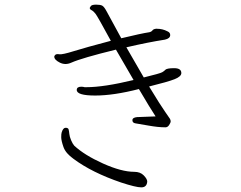

<svg xmlns="http://www.w3.org/2000/svg" viewBox="-20 -773 1040 828"><path d="M762 -458Q762 -443 733 -431.5Q704 -420 623 -400Q674 -316 692 -291Q710 -266 713 -260.5Q716 -255 716 -249.5Q716 -244 709.5 -234Q703 -224 694 -224H691Q662 -224 620 -231.5Q578 -239 564.5 -241Q551 -243 551 -254.5Q551 -266 571 -268L651 -271Q629 -304 579 -389Q470 -361 390.5 -361Q311 -361 311 -385Q311 -399 330 -399Q339 -399 345 -397H353Q428 -397 556 -428L480 -559Q333 -523 288 -503Q262 -491 238 -503Q214 -515 214 -529Q214 -532 218.5 -536.5Q223 -541 236 -539Q249 -537 298.5 -552.5Q348 -568 458 -597Q401 -702 392 -713.5Q383 -725 375 -729Q367 -733 367 -739Q367 -740 371.5 -746.5Q376 -753 394.5 -753Q413 -753 421 -748.5Q429 -744 439 -725.5Q449 -707 466.5 -675Q484 -643 503 -608Q590 -629 624 -634Q633 -636 637.5 -642Q642 -648 653 -649H656Q681 -649 702 -638Q714 -633 714 -622Q714 -607 691 -602Q620 -591 525 -569L600 -439Q670 -456 679.5 -461.5Q689 -467 693 -472Q700 -479 731 -479Q762 -479 762 -458ZM615 10Q613 35 589.5 35Q566 35 502 14Q376 -29 297 -88Q263 -112 253.5 -139.5Q244 -167 244 -181.5Q244 -196 246 -202Q252 -222 263 -222Q274 -222 276 -214.5Q278 -207 279 -195.5Q280 -184 286.5 -168.5Q293 -153 300 -145Q344 -104 424 -68Q504 -32 559 -32Q585 -32 600 -16.5Q615 -1 615 10Z"/></svg>

Font: LXGW WenKai Light
Style: Regular
Weight: 300
Designer: LXGW / Fontworks Inc.
Foundry: LXGW / Fontworks Inc.
Version: Version 1.501; October 10, 2024